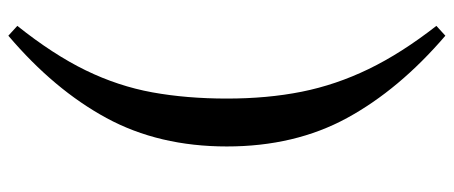

<svg xmlns="http://www.w3.org/2000/svg" viewBox="-326 -538 1062 449"><g transform="rotate(90 204.5 -313.0)"><path d="M210 -313Q210 -408 194 -488Q178 -568 141 -644.5Q104 -721 40 -803L63 -824Q189 -716 255.5 -594Q322 -472 322 -313Q322 -154 255.5 -31.5Q189 91 63 198L40 177Q107 93 144 17Q181 -59 195.5 -139Q210 -219 210 -313Z"/></g></svg>

Font: Noto Serif TC ExtraBold
Style: Regular
Weight: 800
Designer: Ryoko NISHIZUKA 西塚涼子 (kana & ideographs); Frank Grießhammer (Latin, Greek & Cyrillic); Wenlong ZHANG 张文龙 (bopomofo); San
Foundry: Adobe
Version: Version 2.002-H1;hotconv 1.1.0;makeotfexe 2.6.0